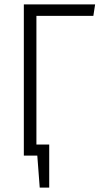

<svg xmlns="http://www.w3.org/2000/svg" viewBox="-20 -705 458 870"><path d="M403 -633H145V-50H203V145H160L149 0H88V-685H411Z"/></svg>

Font: Fira Sans Extra Condensed Light
Style: Regular
Weight: 300
Width: 1
Designer: Carrois Corporate & Edenspiekermann AG
Foundry: Carrois Corporate GbR & Edenspiekermann AG
Version: Version 4.203